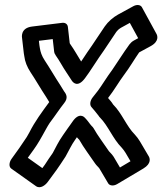

<svg xmlns="http://www.w3.org/2000/svg" viewBox="-20 -677 673 777"><path d="M505.4 -584.4 539.2 -522.5 521.6 -512.9C514.7 -509.2 507.9 -502.8 503.7 -497.1C477.5 -461.1 458 -428.7 434.6 -394.9C412.2 -365 392.2 -331.2 376.5 -310.2L354.9 -282.7C344 -268.9 342.7 -252.5 349.6 -244.4C359 -233.4 371.9 -218.2 378.8 -208.8C382.4 -203.2 382.2 -203.8 384.5 -201.5C417.6 -168.3 436.7 -115.5 472.2 -79.8C478.3 -73 483.4 -66.1 488 -58.7L508.1 -24.5L465.5 0.8L439.9 -42.6C433 -52.9 426.8 -58.4 420.9 -65C399.9 -96.4 375.3 -128.2 358.5 -158.4C357.1 -161.2 352.9 -165.6 351.1 -167C342.5 -176.1 336.1 -187.9 323.5 -200.5C321.9 -202.2 300.7 -225.8 272.4 -183.3C265.8 -173.3 259.1 -164.9 253 -156.1L235 -130.2C215.6 -102.5 206 -80.7 193.5 -57.9C179.8 -38 173.5 -29.5 161.7 -10.7L151.4 3.3L92.5 -38.5C108.5 -60.8 125.6 -82.9 140.4 -108.7L152.4 -129.7C161.4 -145.3 171.8 -165.9 181.4 -180C204.5 -210.2 220.5 -235.8 239.8 -259.9C256.1 -280.3 249.2 -294.8 239.4 -307.3L223.8 -332.7C203.5 -363.2 182.1 -400.8 160.7 -432.9C148.5 -451.4 144 -466.7 141.5 -481.3L139.6 -492.8L137.4 -511.9L193.4 -518.8L199.3 -466.9C199.8 -462.8 201.5 -459 203.6 -456.4C204.2 -455 205.2 -453.3 205.7 -452.5C220.6 -432 233 -407 249.3 -383.1C256.9 -371.1 264.5 -359.6 268.8 -353.4C274.3 -343.7 293.6 -320 323.8 -360.3C344.8 -388.2 364.3 -420.8 380.8 -444.5C409.5 -484.9 427.1 -513.7 450.8 -548.1C458.8 -557.7 464.2 -561.8 468.7 -564.2ZM554.4 -647.6C549 -657.5 534.3 -660 519.4 -651.8L457.3 -617.8C437.4 -606.7 417.6 -589.7 404 -570.1C377.3 -531.6 359.7 -502.5 333.2 -465.4C324.2 -452.5 316.9 -441.2 308.4 -428.1C293.5 -451.7 281.6 -474.1 263.5 -499.7L262.1 -502.6L254.7 -568.1C253.5 -578.9 244.4 -586.2 231.7 -584.6L109.7 -569.6C60.3 -563.6 69.3 -522.8 69.3 -522.8L76.4 -461.2L78.4 -449.2C80.8 -428.1 89.6 -406 103.3 -385.1C123.9 -354.3 144.9 -317.3 166.2 -285.3L179.3 -264C149.3 -223 121.6 -186.2 98.9 -141.2L88.3 -122.5C68.5 -91.9 48.9 -64.7 26.7 -34.1C17.1 -20.9 14.8 -2.4 25.6 5.3L125.6 76.3C143.4 88.9 164.1 71.7 173.2 59.3L209.2 10.3C223.3 -8.9 227.1 -16.8 243.1 -40.1C243.8 -41 244.9 -42.9 245.7 -44.2C262.1 -73.7 268.8 -89.6 283 -109.8L291.2 -121.7C293.7 -118.7 297.1 -114.4 300.7 -111.4C319.8 -77.6 344.5 -45.8 364.4 -16.1C370.7 -6.6 378.2 -1.2 382.1 4.6L417.9 65.1C423.1 74 438.4 77.3 454.1 68L560.1 5C594.8 -15.7 585.7 -38.1 582.1 -44.1L546 -105.3C539.8 -115.4 533.9 -123.4 525.8 -132.2C491.4 -166.6 474.3 -217.7 437.4 -254.6C432.4 -263.7 424.8 -271.4 417.3 -280.4C441.5 -311.2 462.2 -347.5 480.8 -372.3C506.7 -406.6 522.3 -435.2 543.2 -465L589.4 -490.1C626.2 -510.1 616.4 -534.1 613.4 -539.6Z"/></svg>

Font: Tape
Style: Regular
Weight: 500
Foundry: Cannot Into Space Fonts
Version: Version 0.97